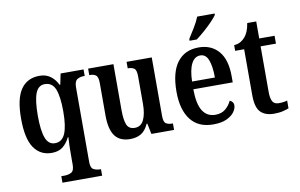

<svg xmlns="http://www.w3.org/2000/svg" viewBox="-95 -951 2137 1367"><g transform="rotate(-10 973.5 -267.0)"><path d="M252 232V185H276Q304 185 325 173.5Q346 162 346 118V43Q346 14 347 -22.5Q348 -59 350 -80H346Q326 -39 295.5 -14.5Q265 10 215 10Q132 10 86.5 -57Q41 -124 41 -268Q41 -412 87.5 -479Q134 -546 223 -546Q269 -546 301.5 -522Q334 -498 353 -458H358L374 -536H540V-489H534Q506 -489 485.5 -476.5Q465 -464 465 -418V120Q465 163 485.5 174Q506 185 535 185H539V232ZM249 -54Q301 -54 323.5 -107.5Q346 -161 346 -267Q346 -373 325 -427Q304 -481 249 -481Q202 -481 182 -428.5Q162 -376 162 -267Q162 -161 182 -107.5Q202 -54 249 -54Z M782 10Q708 10 672.5 -37.5Q637 -85 637 -187V-420Q637 -463 622 -476Q607 -489 577 -489H573V-536H756V-202Q756 -133 770.5 -98Q785 -63 828 -63Q873 -63 893.5 -106.5Q914 -150 914 -221V-420Q914 -466 897.5 -477.5Q881 -489 855 -489H851V-536H1033V-113Q1033 -68 1050.5 -57.5Q1068 -47 1094 -47H1100V0H936L920 -77H915Q893 -28 860 -9Q827 10 782 10Z M1382 10Q1275 10 1219.5 -62Q1164 -134 1164 -264Q1164 -405 1218.5 -476.5Q1273 -548 1373 -548Q1465 -548 1517.5 -486.5Q1570 -425 1570 -306V-261H1285Q1286 -154 1317.5 -104.5Q1349 -55 1409 -55Q1454 -55 1482.5 -79Q1511 -103 1526 -136Q1537 -132 1545 -122.5Q1553 -113 1553 -98Q1553 -75 1535 -50Q1517 -25 1479.5 -7.5Q1442 10 1382 10ZM1451 -317Q1451 -396 1433.5 -443Q1416 -490 1375 -490Q1334 -490 1311 -445.5Q1288 -401 1286 -317ZM1319 -619Q1340 -652 1364.5 -692Q1389 -732 1402 -766H1528V-756Q1517 -739 1490 -711Q1463 -683 1430.5 -654.5Q1398 -626 1371 -606H1319Z M1822 10Q1758 10 1724.5 -24.5Q1691 -59 1691 -147V-479H1626V-520Q1653 -522 1673 -533.5Q1693 -545 1706 -561Q1719 -576 1729 -599Q1739 -622 1745 -659H1810V-536H1921V-479H1810V-151Q1810 -102 1823 -80Q1836 -58 1867 -58Q1885 -58 1900 -60Q1915 -62 1929 -66V-10Q1915 -4 1887.5 3Q1860 10 1822 10Z"/></g></svg>

Font: Noto Serif Hebrew Condensed SemiBold
Style: Regular
Weight: 600
Width: 3
Designer: Monotype Design Team
Foundry: Monotype Imaging Inc.
Version: Version 2.004; ttfautohint (v1.8.4.7-5d5b)